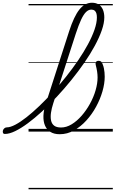

<svg xmlns="http://www.w3.org/2000/svg" viewBox="-208 -959 842 1399"><path d="M-172 17Q-183 17 -186 9.5Q-189 2 -187 -7Q-185 -16 -177 -23.5Q-169 -31 -158 -31Q-133 -31 -96 -50.5Q-59 -70 -14.5 -105Q30 -140 78.5 -186.5Q127 -233 177 -287.5Q227 -342 274 -401Q321 -460 361.5 -519.5Q402 -579 432.5 -635.5Q463 -692 480.5 -742.5Q498 -793 498 -832Q498 -843 506 -849Q514 -855 525 -855Q536 -855 544 -849Q552 -843 552 -832Q552 -791 533.5 -738Q515 -685 482.5 -625Q450 -565 406.5 -502Q363 -439 312 -376Q261 -313 207 -255Q153 -197 99 -147.5Q45 -98 -5 -61Q-55 -24 -97.5 -3.5Q-140 17 -172 17ZM227 19Q186 19 159 2Q132 -15 119.5 -45Q107 -75 108.5 -116Q110 -157 126 -205L296 -732Q331 -840 370.5 -889.5Q410 -939 462 -939Q492 -939 512 -925.5Q532 -912 542 -888Q552 -864 552 -832Q552 -820 544 -813.5Q536 -807 525 -807Q514 -807 506 -813.5Q498 -820 498 -832Q498 -850 494 -862.5Q490 -875 481 -882Q472 -889 457 -889Q437 -889 419 -871.5Q401 -854 383 -815.5Q365 -777 344 -713L180 -206Q168 -169 163.5 -137.5Q159 -106 164 -81.5Q169 -57 186.5 -43.5Q204 -30 237 -30Q276 -30 314.5 -53.5Q353 -77 387 -116Q421 -155 447.5 -203Q474 -251 488.5 -301Q503 -351 503 -394Q503 -416 499.5 -438.5Q496 -461 490 -484Q487 -495 489 -502Q491 -509 496.5 -512.5Q502 -516 511 -516Q522 -516 529.5 -509.5Q537 -503 541 -488Q546 -476 549 -461.5Q552 -447 553.5 -431.5Q555 -416 555 -400Q555 -350 538.5 -293Q522 -236 492 -181Q462 -126 421 -81Q380 -36 331 -8.5Q282 19 227 19ZM0 410H614V420H0ZM0 -20H614V0H0ZM0 -505H614V-500H0ZM0 -930H614V-920H0Z"/></svg>

Font: Playwrite DE LA Guides
Style: Regular
Weight: 400
Designer: Veronika Burian, José Scaglione
Foundry: TypeTogether
Version: Version 1.003